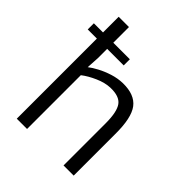

<svg xmlns="http://www.w3.org/2000/svg" viewBox="-222 -948 1083 1083"><g transform="rotate(45 319.5 -406.5)"><path d="M94 0V-639H21V-688H94V-813H176V-688H308V-639H176V-565L171.5 -488.5Q192.5 -505 225.2 -522.2Q258 -539.5 297 -551.8Q336 -564 376 -565Q468.5 -566.5 508.8 -513.8Q549 -461 548 -331V0H467V-336Q467 -427 440.8 -463.2Q414.5 -499.5 343 -497Q302 -495.5 255.5 -475Q209 -454.5 176 -429V0Z"/></g></svg>

Font: Merriweather Sans Light
Style: Regular
Weight: 300
Designer: Eben Sorkin
Foundry: Eben Sorkin
Version: Version 2.001; ttfautohint (v1.8.3)